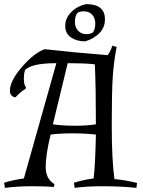

<svg xmlns="http://www.w3.org/2000/svg" viewBox="-74 -905 693 933"><path d="M482 -35Q535 -30 592 -16L589 8Q515 0 428.5 0Q342 0 289 8L285 -17Q330 -31 381 -38Q389 -104 392 -251Q340 -257 277.5 -257Q215 -257 172 -251Q148 -153 148 -94Q148 -35 191 -10L187 4Q156 0 82.5 0Q9 0 -50 8L-54 -17Q-9 -31 42 -38L200 -598Q82 -598 49 -566Q42 -552 42 -522Q42 -492 52 -481L51 -474Q26 -459 1 -432Q-11 -433 -18.5 -442Q-26 -451 -26 -463Q-26 -512 33 -580Q92 -648 143 -666Q294 -649 449 -637Q463 -655 472 -683L493 -677Q479 -607 474 -533Q469 -459 469 -295Q469 -131 482 -35ZM183 -301Q228 -294 289.5 -294Q351 -294 392 -301Q392 -478 387 -590L384 -593Q332 -598 255 -598ZM345 -885Q436 -885 436 -811Q436 -772 409.5 -744.5Q383 -717 340 -704Q299 -704 271 -723Q243 -742 243 -779.5Q243 -817 272.5 -846.5Q302 -876 345 -885ZM301 -841Q290 -824 290 -798Q290 -772 306 -755.5Q322 -739 344.5 -739Q367 -739 378 -748Q389 -764 389 -791Q389 -818 373.5 -834Q358 -850 334.5 -850Q311 -850 301 -841Z"/></svg>

Font: Almendra SC
Style: Regular
Weight: 400
Designer: Ana Sanfelippo
Foundry: Ana Sanfelippo
Version: Version 1.002